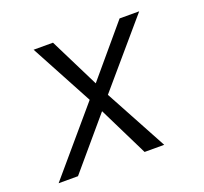

<svg xmlns="http://www.w3.org/2000/svg" viewBox="-96 -633 793 745"><g transform="rotate(-20 300.0 -260.0)"><path d="M26 0 250 -263 112 -520H192L294 -315L467 -520H548L323 -257L462 0H381L280 -205L106 0Z"/></g></svg>

Font: Iosevka SS04 Lt Ex Obl
Style: Regular
Weight: 300
Width: 7
Italic angle: -9°
Monospace: yes
Designer: Belleve Invis
Foundry: Belleve Invis
Version: Version 19.0.0; ttfautohint (v1.8.4)